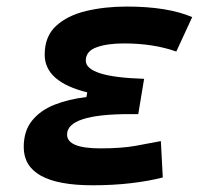

<svg xmlns="http://www.w3.org/2000/svg" viewBox="-20 -547 626 577"><path d="M258.3 9.8Q51.3 9.8 51.3 -105Q51.3 -153.3 76.2 -184.3Q101.1 -215.3 143.6 -232.2Q186 -249 239.7 -255.4L242.2 -269.5Q114.3 -300.8 114.3 -382.8Q114.3 -437.5 148.4 -469Q182.6 -500.5 238.8 -513.9Q294.9 -527.3 360.8 -527.3Q483.4 -527.3 557.6 -495.6L509.8 -392.1Q441.4 -416.5 352.1 -416.5Q302.2 -416.5 270 -404.8Q237.8 -393.1 237.8 -364.7Q237.8 -340.8 280.5 -326.9Q323.2 -313 413.1 -310.1L395.5 -204.1H370.1Q181.6 -204.1 181.6 -142.6Q181.6 -101.1 281.7 -101.1Q344.2 -101.1 386.7 -108.6Q429.2 -116.2 463.4 -123L469.2 -13.7Q427.7 -2.9 374.3 3.4Q320.8 9.8 258.3 9.8Z"/></svg>

Font: Cascadia Code PL SemiBold
Style: Italic
Weight: 600
Italic angle: -10°
Monospace: yes
Designer: Aaron Bell
Foundry: Saja Typeworks
Version: Version 2404.023; ttfautohint (v1.8.4)